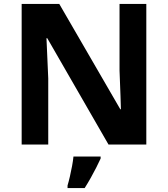

<svg xmlns="http://www.w3.org/2000/svg" viewBox="-20 -734 853 975"><path d="M723 0H531L220 -540H216Q218 -489 220.5 -438Q223 -387 225 -336V0H90V-714H281L591 -179H594Q593 -212 592 -245Q591 -278 589.5 -310.5Q588 -343 587 -376V-714H723ZM491 71Q481 93 468.5 117.5Q456 142 441.5 168Q427 194 410 221H323V208Q329 188 335 162Q341 136 346 109Q351 82 353 61H491Z"/></svg>

Font: Noto Sans Kawi
Style: Bold
Weight: 700
Designer: Fadhl Haqq
Version: Version 1.000